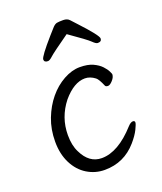

<svg xmlns="http://www.w3.org/2000/svg" viewBox="-138 -814 775 920"><g transform="rotate(-20 250.0 -353.5)"><path d="M237 18Q189 18 148 -7Q107 -32 83 -79.5Q59 -127 59 -190Q59 -253 79.5 -306Q100 -359 133 -399Q166 -439 208.5 -462.5Q251 -486 291 -486Q332 -486 358 -474Q384 -462 399 -446Q414 -430 420.5 -416.5Q427 -403 427 -401Q427 -386 413 -370.5Q399 -355 389 -355Q378 -355 375 -361Q359 -399 347 -408Q322 -427 296 -427Q240 -427 184 -361Q127 -289 127 -199Q127 -146 145 -111Q179 -40 243 -40Q327 -40 417 -140Q431 -155 442 -155Q452 -155 452 -146Q452 -138 439.5 -112.5Q427 -87 401 -57Q336 18 237 18ZM413 -565Q404 -565 388 -581Q372 -597 287 -656Q199 -594 183.5 -579.5Q168 -565 159 -565Q140 -565 140 -580Q140 -595 212 -677Q230 -698 241 -709.5Q252 -721 262 -723Q272 -725 294 -725Q315 -725 326 -712.5Q337 -700 355 -681Q433 -597 433 -581Q433 -565 413 -565Z"/></g></svg>

Font: Moon Stars Kai HW
Style: Regular
Weight: 400
Designer: GuiWonder
Version: Version 1.101